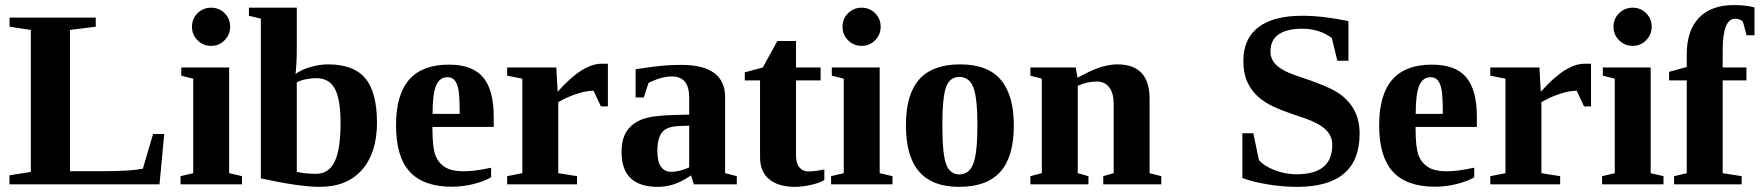

<svg xmlns="http://www.w3.org/2000/svg" viewBox="-20 -724 6910 754"><path d="M356 -619.1 254.9 -606.4V-51.8H388.2Q492.2 -51.8 541 -61.5L581.1 -197.8H625L606.4 0H17.1V-35.6L101.1 -48.8V-606.4L17.6 -619.1V-654.8H356Z M879.9 -43.9 930.2 -32.2V0H689V-32.2L738.8 -43.9V-415L691.9 -426.8V-459H879.9ZM733.9 -619.1Q733.9 -650.9 756.1 -672.4Q778.3 -693.8 809.1 -693.8Q840.3 -693.8 862.1 -672.1Q883.8 -650.4 883.8 -619.1Q883.8 -588.4 862.3 -566.2Q840.8 -543.9 809.1 -543.9Q777.8 -543.9 755.9 -565.7Q733.9 -587.4 733.9 -619.1Z M1317.4 -242.7Q1317.4 -333 1295.2 -375Q1272.9 -417 1222.2 -417Q1203.6 -417 1181.6 -412.8Q1159.7 -408.7 1145.5 -400.4V-49.3Q1176.8 -41.5 1222.2 -41.5Q1270.5 -41.5 1293.9 -88.6Q1317.4 -135.7 1317.4 -242.7ZM1004.4 -650.9 957.5 -662.1V-693.8H1145.5V-525.4Q1145.5 -480 1140.6 -433.1Q1160.2 -449.2 1197 -460.2Q1233.9 -471.2 1269 -471.2Q1368.7 -471.2 1414.6 -416.5Q1460.4 -361.8 1460.4 -242.2Q1460.4 -124 1401.6 -57.1Q1342.8 9.8 1235.8 9.8Q1156.7 9.8 1004.4 -23.4Z M1742.2 -470.2Q1835.4 -470.2 1877.2 -420.4Q1918.9 -370.6 1918.9 -265.6V-225.6H1678.2V-217.8Q1678.2 -145 1689.9 -114.3Q1701.7 -83.5 1728 -67.4Q1754.4 -51.3 1800.3 -51.3Q1843.3 -51.3 1908.7 -65.4V-27.8Q1881.8 -11.7 1839.1 -1.2Q1796.4 9.3 1755.9 9.3Q1643.1 9.3 1589.1 -49.6Q1535.2 -108.4 1535.2 -231.9Q1535.2 -352.1 1586.7 -411.1Q1638.2 -470.2 1742.2 -470.2ZM1736.8 -420.9Q1707.5 -420.9 1693.1 -389.2Q1678.7 -357.4 1678.7 -276.9H1785.2Q1785.2 -342.3 1780.8 -368.9Q1776.4 -395.5 1765.9 -408.2Q1755.4 -420.9 1736.8 -420.9Z M2169.9 -363.8Q2222.7 -422.4 2264.4 -448Q2306.2 -473.6 2340.8 -473.6H2367.2V-306.2H2339.8L2311 -367.7Q2280.3 -367.7 2241.2 -354.2Q2202.1 -340.8 2172.4 -322.8V-43.9L2246.1 -32.2V0H1971.7V-32.2L2031.2 -43.9V-415L1971.7 -426.8V-459H2164.6Z M2655.3 -469.2Q2827.6 -469.2 2827.6 -342.3V-43.9L2873.5 -32.2V0H2704.6L2693.8 -35.2Q2655.8 -9.3 2625 0.2Q2594.2 9.8 2563 9.8Q2420.9 9.8 2420.9 -127Q2420.9 -178.7 2441.9 -209.7Q2462.9 -240.7 2502.4 -255.6Q2542 -270.5 2627 -272.5L2686.5 -273.9V-340.8Q2686.5 -423.8 2618.7 -423.8Q2577.6 -423.8 2526.9 -398.4L2508.3 -341.3H2476.1V-452.1Q2549.8 -463.4 2584.5 -466.3Q2619.1 -469.2 2655.3 -469.2ZM2686.5 -230.5 2645.5 -229Q2598.1 -227.1 2579.8 -204.1Q2561.5 -181.2 2561.5 -129.9Q2561.5 -88.4 2576.2 -68.8Q2590.8 -49.3 2614.3 -49.3Q2647.5 -49.3 2686.5 -66.4Z M3102.5 9.8Q3036.6 9.8 3000.7 -20Q2964.8 -49.8 2964.8 -106V-408.2H2904.8V-439.9L2975.6 -459L3032.7 -563H3106V-459H3202.6V-408.2H3106V-114.7Q3106 -83 3119.1 -66.9Q3132.3 -50.8 3153.8 -50.8Q3179.7 -50.8 3217.3 -58.6V-17.1Q3202.6 -6.8 3167.2 1.5Q3131.8 9.8 3102.5 9.8Z M3434.6 -43.9 3484.9 -32.2V0H3243.7V-32.2L3293.5 -43.9V-415L3246.6 -426.8V-459H3434.6ZM3288.6 -619.1Q3288.6 -650.9 3310.8 -672.4Q3333 -693.8 3363.8 -693.8Q3395 -693.8 3416.7 -672.1Q3438.5 -650.4 3438.5 -619.1Q3438.5 -588.4 3417 -566.2Q3395.5 -543.9 3363.8 -543.9Q3332.5 -543.9 3310.5 -565.7Q3288.6 -587.4 3288.6 -619.1Z M3961.4 -231.9Q3961.4 -108.4 3908.4 -49.3Q3855.5 9.8 3746.6 9.8Q3641.1 9.8 3589.4 -50Q3537.6 -109.9 3537.6 -231.9Q3537.6 -353.5 3590.1 -412.4Q3642.6 -471.2 3750.5 -471.2Q3859.4 -471.2 3910.4 -410.4Q3961.4 -349.6 3961.4 -231.9ZM3818.4 -231.9Q3818.4 -339.4 3802.5 -380.6Q3786.6 -421.9 3747.6 -421.9Q3710 -421.9 3695.3 -382.3Q3680.7 -342.8 3680.7 -231.9Q3680.7 -119.1 3695.6 -79.1Q3710.4 -39.1 3747.6 -39.1Q3786.1 -39.1 3802.2 -81.3Q3818.4 -123.5 3818.4 -231.9Z M4211.4 -418.9 4244.6 -436Q4313 -471.2 4367.7 -471.2Q4494.6 -471.2 4494.6 -335.9V-43.9L4540.5 -32.2V0H4312.5V-32.2L4353.5 -43.9V-316.9Q4353.5 -357.9 4336.2 -380.9Q4318.8 -403.8 4286.6 -403.8Q4249.5 -403.8 4212.4 -387.2V-43.9L4254.4 -32.2V0H4026.4V-32.2L4071.3 -43.9V-415L4026.4 -426.8V-459H4204.6Z M4858.9 -200.7H4901.9L4923.8 -95.7Q4944.3 -71.8 4985.8 -55.7Q5027.3 -39.6 5071.8 -39.6Q5211.9 -39.6 5211.9 -154.8Q5211.9 -190.9 5185.3 -215.8Q5158.7 -240.7 5101.6 -260.3Q5017.6 -288.1 4980.7 -305.4Q4943.8 -322.8 4918.5 -346.2Q4893.1 -369.6 4877.9 -403.1Q4862.8 -436.5 4862.8 -485.4Q4862.8 -571.8 4921.6 -616.9Q4980.5 -662.1 5093.8 -662.1Q5175.8 -662.1 5275.4 -641.1V-485.4H5231.9L5210 -575.2Q5160.2 -611.3 5093.8 -611.3Q5033.7 -611.3 5001.5 -589.1Q4969.2 -566.9 4969.2 -521Q4969.2 -488.3 4996.1 -465.1Q5022.9 -441.9 5080.1 -423.8Q5191.9 -387.2 5233.6 -360.1Q5275.4 -333 5297.4 -293Q5319.3 -252.9 5319.3 -198.7Q5319.3 9.8 5073.7 9.8Q5017.6 9.8 4959.2 0.2Q4900.9 -9.3 4858.9 -24.9Z M5603 -470.2Q5696.3 -470.2 5738 -420.4Q5779.8 -370.6 5779.8 -265.6V-225.6H5539.1V-217.8Q5539.1 -145 5550.8 -114.3Q5562.5 -83.5 5588.9 -67.4Q5615.2 -51.3 5661.1 -51.3Q5704.1 -51.3 5769.5 -65.4V-27.8Q5742.7 -11.7 5700 -1.2Q5657.2 9.3 5616.7 9.3Q5503.9 9.3 5450 -49.6Q5396 -108.4 5396 -231.9Q5396 -352.1 5447.5 -411.1Q5499 -470.2 5603 -470.2ZM5597.7 -420.9Q5568.4 -420.9 5554 -389.2Q5539.6 -357.4 5539.6 -276.9H5646Q5646 -342.3 5641.6 -368.9Q5637.2 -395.5 5626.7 -408.2Q5616.2 -420.9 5597.7 -420.9Z M6030.8 -363.8Q6083.5 -422.4 6125.2 -448Q6167 -473.6 6201.7 -473.6H6228V-306.2H6200.7L6171.9 -367.7Q6141.1 -367.7 6102.1 -354.2Q6063 -340.8 6033.2 -322.8V-43.9L6106.9 -32.2V0H5832.5V-32.2L5892.1 -43.9V-415L5832.5 -426.8V-459H6025.4Z M6462.4 -43.9 6512.7 -32.2V0H6271.5V-32.2L6321.3 -43.9V-415L6274.4 -426.8V-459H6462.4ZM6316.4 -619.1Q6316.4 -650.9 6338.6 -672.4Q6360.8 -693.8 6391.6 -693.8Q6422.9 -693.8 6444.6 -672.1Q6466.3 -650.4 6466.3 -619.1Q6466.3 -588.4 6444.8 -566.2Q6423.3 -543.9 6391.6 -543.9Q6360.4 -543.9 6338.4 -565.7Q6316.4 -587.4 6316.4 -619.1Z M6604 -408.2H6534.7V-441.9L6604 -460.9V-510.3Q6604 -604 6651.9 -654.1Q6699.7 -704.1 6789.1 -704.1Q6837.4 -704.1 6870.1 -694.8V-585.4H6838.9L6824.7 -638.7Q6813 -650.4 6793.9 -650.4Q6745.1 -650.4 6745.1 -525.9V-459H6838.4V-408.2H6745.1V-43.9L6819.8 -32.2V0H6554.2V-32.2L6604 -43.9Z"/></svg>

Font: Liberation Serif
Style: Bold
Weight: 700
Designer: Steve Matteson
Foundry: Ascender Corporation
Version: Version 2.1.5